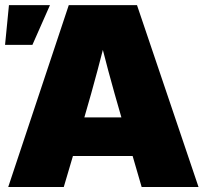

<svg xmlns="http://www.w3.org/2000/svg" viewBox="-28 -748 819 768"><path d="M4.9 0 247.1 -727.5H520L766.1 0H538.6L456.5 -282.2Q429.7 -374 405 -465.6Q380.4 -557.1 357.4 -654.3H410.2Q386.2 -557.1 361.8 -465.6Q337.4 -374 310.5 -282.2L227.1 0ZM185.5 -124V-278.3H585.9V-124ZM-7.8 -568.4 7.8 -727.5H171.9L101.6 -568.4Z"/></svg>

Font: Inter 28pt Black
Style: Regular
Weight: 900
Designer: Rasmus Andersson
Foundry: rsms
Version: Version 4.001;git-66647c0bb